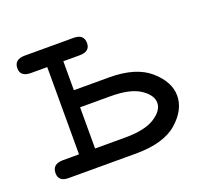

<svg xmlns="http://www.w3.org/2000/svg" viewBox="-83 -532 692 635"><g transform="rotate(-20 262.5 -215.0)"><path d="M22.9 -29.8Q22.9 -62 61 -62H117.2V-369.1H60.1Q22.9 -369.1 22.9 -398.9Q22.9 -429.7 59.1 -430.2H231.9Q268.1 -430.2 268.1 -398.9Q268.1 -369.1 231 -369.1H173.8V-267.1H297.9Q392.1 -267.1 440.4 -224.6Q488.8 -182.1 488.8 -133.8Q488.8 -84 440.9 -42Q393.1 0 294.9 0H58.1Q22.9 0 22.9 -29.8ZM173.8 -62H280.8Q349.6 -62 384.3 -84.5Q418.9 -106.9 418.9 -134Q418.9 -161.1 384.5 -184.1Q350.1 -207 280.8 -207H173.8Z"/></g></svg>

Font: CMU Typewriter Text Variable Width
Style: Medium
Weight: 500
Version: Version 0.7.0